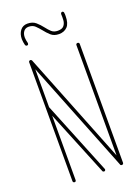

<svg xmlns="http://www.w3.org/2000/svg" viewBox="-157 -906 710 974"><g transform="rotate(-20 198.0 -419.0)"><path d="M62 -651Q62 -654 64.5 -656.5Q67 -659 71 -659Q75 -659 77 -656.5Q79 -654 79 -651V-9Q79 -5 77 -2.5Q75 0 71 0Q67 0 64.5 -2.5Q62 -5 62 -9ZM237 -12Q238 -11 238 -9Q238 -5 236 -2.5Q234 0 230 0Q224 0 222 -5L63 -395Q63 -396 62.5 -397Q62 -398 62 -399Q62 -402 64.5 -404.5Q67 -407 71 -407Q77 -407 79 -402ZM317 -651Q317 -654 319.5 -656.5Q322 -659 326 -659Q330 -659 332.5 -656.5Q335 -654 335 -651V-9Q335 -5 332.5 -2.5Q330 0 326 0Q322 0 319.5 -2.5Q317 -5 317 -9ZM334 -12Q334 -12 334.5 -10.5Q335 -9 335 -9Q335 -5 332.5 -2.5Q330 0 326 0Q323 0 320.5 -1.5Q318 -3 318 -5L63 -647Q63 -648 62.5 -649Q62 -650 62 -651Q62 -654 64.5 -656.5Q67 -659 71 -659Q73 -659 75.5 -657.5Q78 -656 79 -654ZM298 -824Q298 -828 300.5 -831Q303 -834 307 -834Q310 -834 312.5 -831.5Q315 -829 315 -826Q316 -821 316 -816.5Q316 -812 316 -808Q316 -768 299 -750.5Q282 -733 254 -733Q227 -733 210.5 -748Q194 -763 181 -780Q168 -796 155 -808.5Q142 -821 120 -821Q103 -821 93.5 -808.5Q84 -796 84 -776Q84 -769 85.5 -761Q87 -753 89 -745Q89 -745 89 -744Q89 -743 89 -743Q89 -738 86.5 -736Q84 -734 81 -734Q77 -734 75 -736Q73 -738 72 -740Q70 -749 68.5 -757Q67 -765 67 -773Q67 -801 81 -819.5Q95 -838 120 -838Q148 -838 165 -823Q182 -808 195 -791Q208 -774 220.5 -762.5Q233 -751 254 -751Q278 -751 287.5 -763.5Q297 -776 298 -793Q299 -810 298 -824Z"/></g></svg>

Font: Libertine-Super Thin
Style: Regular
Weight: 100
Designer: Bastien Sozeau
Foundry: NBR — Bastien Sozeau
Version: Version 2.003;gftools[0.9.33]